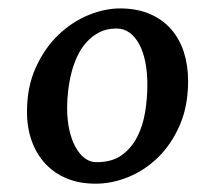

<svg xmlns="http://www.w3.org/2000/svg" viewBox="-20 -796 469 458"><path d="M203.6 -357.9Q168 -358.4 138.7 -370.6Q109.4 -382.8 88.4 -405.3Q67.4 -427.7 55.9 -459.2Q44.4 -490.7 44.4 -529.8Q44.4 -588.9 65.4 -635Q86.4 -681.2 119.1 -712.6Q151.9 -744.1 191.7 -760.3Q231.4 -776.4 269 -775.9Q308.1 -775.4 337.9 -762.5Q367.7 -749.5 387.9 -726.6Q408.2 -703.6 418.5 -671.9Q428.7 -640.1 428.7 -602.5Q428.7 -543 408.7 -497.1Q388.7 -451.2 356.4 -419.9Q324.2 -388.7 283.9 -372.8Q243.7 -356.9 203.6 -357.9ZM209 -409.2Q246.1 -408.7 269.8 -425.5Q293.5 -442.4 307.1 -469Q320.8 -495.6 326.2 -528.6Q331.5 -561.5 331.5 -593.8Q331.5 -623 326.7 -647.7Q321.8 -672.4 312.3 -690.2Q302.7 -708 289.1 -718Q275.4 -728 257.8 -728Q234.9 -728 217.5 -719.2Q200.2 -710.4 187 -696Q173.8 -681.6 164.8 -662.6Q155.8 -643.6 150.4 -622.3Q145 -601.1 142.6 -579.6Q140.1 -558.1 140.1 -538.6Q140.1 -509.3 145.5 -485.6Q150.9 -461.9 160.2 -445.1Q169.4 -428.2 182.1 -418.7Q194.8 -409.2 209 -409.2Z"/></svg>

Font: Merriweather
Style: Italic
Weight: 400
Italic angle: -7°
Designer: Eben Sorkin ( eben@eyebytes.com )
Foundry: Eben Sorkin ( eben@eyebytes.com )
Version: Version 1.005; ttfautohint (v0.97) -l 13 -r 13 -G 200 -x 24 